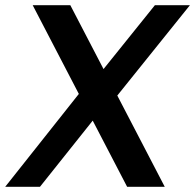

<svg xmlns="http://www.w3.org/2000/svg" viewBox="-50 -720 752 740"><path d="M76 -700H221L585 0H440ZM280 -391 379 -345 104 0H-30ZM276 -363 547 -700H682L375 -318Z"/></svg>

Font: Pathway Extreme 8pt Thin 12pt SemiBold
Style: Italic
Weight: 600
Italic angle: -8°
Version: Version 1.001;gftools[0.9.26]